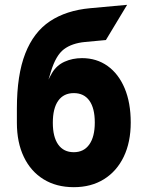

<svg xmlns="http://www.w3.org/2000/svg" viewBox="-20 -764 612 796"><path d="M286 12Q213.5 12 160.5 -20.8Q107.5 -53.5 78.8 -113.5Q50 -173.5 50 -255V-314Q50 -453.5 84.8 -542.2Q119.5 -631 187.2 -676Q255 -721 354 -730L507 -744L419 -598L333 -590Q278.5 -585 245 -559.8Q211.5 -534.5 191 -467Q189 -459.5 186.5 -451.8Q184 -444 181 -434Q185 -441.5 188.2 -448Q191.5 -454.5 196 -462Q215 -493.5 247.8 -508.2Q280.5 -523 320 -523Q380.5 -523 426 -490.5Q471.5 -458 496.8 -398Q522 -338 522 -256Q522 -174.5 493 -114.2Q464 -54 411 -21Q358 12 286 12ZM286 -133Q327.5 -133 350.2 -165Q373 -197 373 -256Q373 -315.5 350.5 -346.8Q328 -378 286 -378Q244 -378 221.5 -346.5Q199 -315 199 -255Q199 -196 221.5 -164.5Q244 -133 286 -133Z"/></svg>

Font: Overpass Black
Style: Regular
Weight: 900
Designer: Delve Withrington, Dave Bailey, Thomas Jockin
Foundry: Delve Fonts LLC
Version: Version 4.000; ttfautohint (v1.8.3)